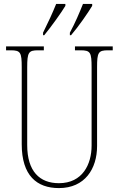

<svg xmlns="http://www.w3.org/2000/svg" viewBox="-20 -951 608 981"><path d="M337 -784V-771H343C381 -815 430 -886 451 -921V-931H404C386 -886 365 -836 337 -784ZM200 -784V-771H206C242 -815 293 -886 314 -921V-931H267C249 -886 226 -836 200 -784ZM281 10C414 10 476 -89 476 -205V-607C476 -683 482 -694 532 -694H556V-714H363V-694H392C442 -694 448 -683 448 -607V-207C448 -112 402 -15 281 -15C183 -15 119 -75 119 -210V-606C119 -684 126 -694 175 -694H204V-714H11V-694H35C85 -694 91 -683 91 -608V-214C91 -54 168 10 281 10Z"/></svg>

Font: Noto Serif Devanagari Condensed Thin
Style: Regular
Weight: 100
Width: 3
Designer: Universal Thirst, Indian Type Foundry and the Monotype Design Team
Foundry: Monotype Imaging Inc.
Version: Version 2.004